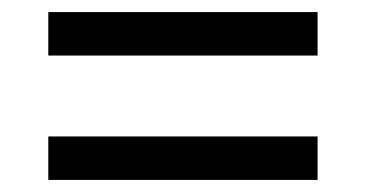

<svg xmlns="http://www.w3.org/2000/svg" viewBox="-20 -516 605 318"><path d="M60 -424H506V-496H60ZM60 -218H506V-290H60Z"/></svg>

Font: Noto Serif Hentaigana Bold
Style: Regular
Weight: 700
Designer: Kazuhiro Yamada
Foundry: nipponia
Version: Version 1.000